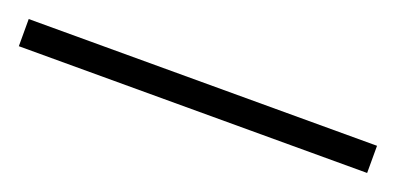

<svg xmlns="http://www.w3.org/2000/svg" viewBox="-17 135 534 259"><g transform="rotate(20 250.0 264.5)"><path d="M500 284V245H0V284Z"/></g></svg>

Font: Iranian Serif 
Style: Regular
Weight: 400
Designer: Hooman Mehr, Hadi Navid in Neviseh Pardaz Co. Ltd. (http://nevisa.com)
Foundry: http://font-store.ir
Version: 5.0.2 build 3/9/1393